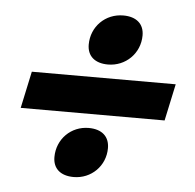

<svg xmlns="http://www.w3.org/2000/svg" viewBox="-45 -611 663 654"><g transform="rotate(5 286.5 -283.5)"><path d="M313 -394C373 -394 422 -441 422 -503C422 -542 396 -565 351 -565C290 -565 242 -518 242 -456C242 -417 268 -394 313 -394ZM30 -221H522L549 -347H57ZM230 -2C290 -2 338 -49 338 -110C338 -150 312 -173 267 -173C207 -173 159 -126 159 -64C159 -25 185 -2 230 -2Z"/></g></svg>

Font: Geist ExtraBold
Style: Italic
Weight: 800
Italic angle: -12°
Designer: Basement.studio, Andrés Briganti, Mateo Zaragoza
Foundry: Basement.studio, Vercel, Andrés Briganti, Guido Ferreyra, Mateo Zaragoza
Version: Version 1.500